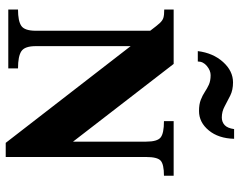

<svg xmlns="http://www.w3.org/2000/svg" viewBox="-106 -751 867 695"><g transform="rotate(90 327.5 -403.5)"><path d="M616.2 -598.6V-563.5Q574.7 -563.5 561.5 -551.5Q548.3 -539.6 548.3 -499V9.3H497.1L147 -442.9V-99.6Q147 -59.6 165.3 -47.4Q183.6 -35.2 227.5 -35.2V0H14.6V-35.2Q56.6 -35.2 74 -47.4Q91.3 -59.6 91.3 -99.6V-513.7Q73.7 -537.1 64 -547.9Q54.2 -558.6 44.2 -561.5Q34.2 -564.5 14.6 -564.5V-598.6H211.4L492.7 -234.4V-499Q492.7 -539.6 477.5 -551.5Q462.4 -563.5 418.5 -563.5V-598.6ZM482.4 -817.4Q481 -760.7 451.9 -725.6Q422.9 -690.4 381.8 -690.4Q357.4 -690.4 341.3 -696.8Q325.2 -703.1 312.7 -711.4Q300.3 -719.7 286.4 -726.1Q272.5 -732.4 252 -732.4Q235.4 -732.4 219 -719Q202.6 -705.6 202.6 -686H165Q171.9 -741.2 204.3 -777.3Q236.8 -813.5 278.3 -813.5Q305.7 -813.5 325.9 -803.5Q346.2 -793.5 365 -783.2Q383.8 -772.9 405.3 -772.9Q421.4 -772.9 432.6 -783Q443.8 -793 447.3 -817.4Z"/></g></svg>

Font: Scheherazade New
Style: Bold
Weight: 700
Designer: SIL International
Foundry: SIL International
Version: Version 4.000